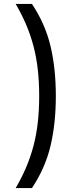

<svg xmlns="http://www.w3.org/2000/svg" viewBox="-20 -840 360 980"><path d="M265 -350Q265 -210 238 -96Q211 18 143 120H60Q91 67 113.5 14Q136 -39 151 -96Q166 -153 173 -215.5Q180 -278 180 -350Q180 -422 173 -484.5Q166 -547 151 -604Q136 -661 113.5 -714Q91 -767 60 -820H143Q211 -718 238 -604Q265 -490 265 -350Z"/></svg>

Font: Share
Style: Regular
Weight: 400
Designer: Ralph du Carrois
Version: Version 1.002